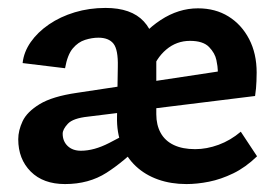

<svg xmlns="http://www.w3.org/2000/svg" viewBox="-20 -453 688 484"><path d="M450 11Q411 11 378.5 -0.5Q346 -12 322.5 -34Q299 -56 286.5 -87.5Q274 -119 275 -159L277 -285Q278 -328 266 -343Q254 -358 228 -358Q212 -358 194.5 -352.5Q177 -347 163.5 -331Q150 -315 144 -281L37 -294Q40 -322 57.5 -347Q75 -372 103.5 -391.5Q132 -411 168.5 -422Q205 -433 246 -433Q311 -433 342.5 -399Q374 -365 374 -301V-165Q374 -138 385 -118Q396 -98 418 -87.5Q440 -77 472 -77Q501 -77 531 -88Q561 -99 587 -121L628 -59Q599 -31 568 -16Q537 -1 507 5Q477 11 450 11ZM144 11Q89 11 57.5 -20.5Q26 -52 26 -102Q26 -124 37 -147.5Q48 -171 80 -190.5Q112 -210 174 -219L611 -285L623 -211L202 -159Q164 -155 151 -141Q138 -127 138 -116Q138 -97 150.5 -85Q163 -73 184 -73Q217 -73 255 -92.5Q293 -112 340 -137L339 -93Q293 -46 248.5 -17.5Q204 11 144 11ZM529 -211V-276Q529 -284 525.5 -301.5Q522 -319 507 -334.5Q492 -350 459 -350Q425 -350 399 -328Q373 -306 361 -269L311 -325Q340 -373 385 -402.5Q430 -432 479 -432Q523 -432 556 -411.5Q589 -391 608 -354.5Q627 -318 627 -270Q627 -266 626.5 -248.5Q626 -231 623 -211Z"/></svg>

Font: Ysabeau
Style: Bold
Weight: 700
Designer: Christian Thalmann (Catharsis Fonts)
Version: Version 2.000;gftools[0.9.27.dev2+g8671c4b]